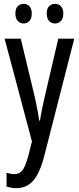

<svg xmlns="http://www.w3.org/2000/svg" viewBox="-20 -738 410 998"><path d="M4 -537H88L161 -233Q165 -214 169 -194Q173 -174 177 -153Q181 -132 184 -111H188Q192 -139 198 -169Q204 -199 212 -233L283 -537H366L208 81Q193 136 173.5 171Q154 206 127.5 223Q101 240 64 240Q52 240 40 238Q28 236 14 232V160Q24 163 34 165Q44 167 53 167Q73 167 86 157.5Q99 148 109 125.5Q119 103 129 65L146 -3ZM60 -668Q60 -694 72.5 -706Q85 -718 103 -718Q121 -718 133 -705.5Q145 -693 145 -668Q145 -642 133 -629Q121 -616 103 -616Q85 -616 72.5 -629Q60 -642 60 -668ZM223 -668Q223 -694 235.5 -706Q248 -718 266 -718Q284 -718 296.5 -705.5Q309 -693 309 -668Q309 -642 296.5 -629Q284 -616 266 -616Q247 -616 235 -629Q223 -642 223 -668Z"/></svg>

Font: Noto Sans Thai ExtraCondensed
Style: Regular
Weight: 400
Width: 2
Designer: Monotype Design Team
Foundry: Monotype Imaging Inc.
Version: Version 2.002